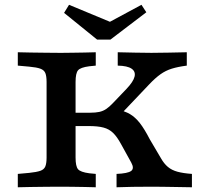

<svg xmlns="http://www.w3.org/2000/svg" viewBox="-20 -792 851 812"><path d="M229.9 -2.4Q205.7 -2.4 173.6 -2Q141.5 -1.6 109.6 -1.2Q77.7 -0.8 55.3 0V-56.5L103.7 -60.9Q135 -64.1 150.8 -69.7Q166.6 -75.3 171.8 -88.4Q177 -101.6 177 -125.8V-445.2Q177 -469.8 171.8 -482.8Q166.6 -495.7 150.8 -501.5Q135 -507.3 103.7 -510.1L55.3 -514.5V-571Q77.7 -570.2 109.6 -569.8Q141.5 -569.4 173.6 -569Q205.7 -568.5 229.9 -568.5H237.9H243.2Q261.8 -568.5 287.2 -569Q312.6 -569.4 338.9 -569.8Q365.1 -570.2 385 -571V-514.5L357.4 -511.7Q320.4 -506.9 310 -494.6Q299.6 -482.3 299.6 -445.2V-125.8Q299.6 -88.6 310 -76.4Q320.4 -64.1 357.4 -59.2L385 -56.5V0Q365.1 -0.8 338.9 -1.2Q312.6 -1.6 287.2 -2Q261.8 -2.4 243.2 -2.4H237.9ZM472.9 0V-56.5Q520.5 -58.5 534.6 -69Q548.8 -79.6 535.1 -104.4L491.8 -182.8Q475.2 -213.4 458.4 -229.8Q441.6 -246.2 417.7 -252.5Q393.8 -258.9 355.4 -258.9H259V-315.3H361Q384.1 -315.3 399.9 -318.7Q415.8 -322.1 429 -331Q442.2 -339.8 456.8 -355.2L515.3 -416.4Q544 -446.7 549.1 -468.1Q554.2 -489.5 536.4 -501.6Q518.7 -513.7 477.9 -514.5V-571Q515.4 -570.2 550.6 -569.4Q585.7 -568.5 620.2 -568.5Q658.4 -568.5 692.7 -569.4Q727 -570.2 770 -571V-514.5Q732.8 -509.7 706.6 -501.6Q680.5 -493.5 658.8 -478Q637 -462.5 611.7 -435.9L473.7 -290.6L475.7 -328.3Q507.5 -322.6 529.7 -309.5Q552 -296.3 571.5 -271.5Q590.9 -246.6 613.5 -202.8L660.9 -122.4Q673.6 -99.9 689.9 -86.2Q706.2 -72.4 730.7 -65.7Q755.1 -59.1 791.7 -56.5V0Q751.2 -0.8 721.9 -1.2Q692.6 -1.6 669.3 -2Q646 -2.4 622.2 -2.4Q579.2 -2.4 540.8 -1.8Q502.4 -1.2 472.9 0ZM578.3 -771.7 598.8 -740.1 447.1 -624.6H390.6L251 -737.6L272 -771.7L486.7 -682.5L407.6 -679.7Z"/></svg>

Font: Playfair 5pt SemiExpanded Light
Style: Regular
Weight: 300
Width: 6
Designer: Claus Eggers Sørensen
Foundry: Claus Eggers Sørensen
Version: Version 2.203